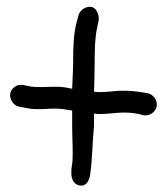

<svg xmlns="http://www.w3.org/2000/svg" viewBox="-20 -630 508 580"><path d="M264 -353C265 -381 266 -418 266 -445C266 -480 267 -517 273 -544L278 -569C280 -580 276 -588 274 -593C261 -624 222 -606 217 -583L211 -561C202 -526 201 -486 201 -445C201 -422 199 -391 198 -362L187 -364C174 -367 160 -368 146 -368C121 -368 94 -365 71 -369L51 -373C45 -374 34 -375 25 -368C-2 -350 13 -313 37 -308L58 -304C90 -297 119 -302 146 -302C163 -302 180 -299 198 -296V-250C198 -212 201 -175 199 -143C198 -130 184 -79 219 -70C245 -64 252 -94 253 -108C259 -149 259 -200 264 -250V-287C265 -287 269 -286 271 -286H272C299 -284 328 -290 353 -290C375 -290 387 -288 402 -285L412 -282H413C432 -278 449 -292 453 -307V-308C457 -327 443 -344 428 -348H427L417 -350C397 -353 378 -356 353 -356C322 -356 293 -349 264 -353Z"/></svg>

Font: Stray Cat
Style: ExBdCn
Weight: 800
Version: Version 1.0